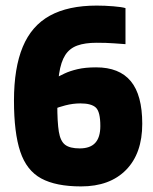

<svg xmlns="http://www.w3.org/2000/svg" viewBox="-20 -657 549 687"><path d="M30 -297Q30 -414 61.5 -489.5Q93 -565 158.5 -601Q224 -637 326 -637Q355 -637 385.5 -634.5Q416 -632 429 -628V-499Q414 -500 387.5 -502Q361 -504 326 -504Q284 -504 256.5 -494Q229 -484 213.5 -460Q198 -436 191.5 -393Q185 -350 185 -283Q185 -220 190.5 -186Q196 -152 213 -139Q230 -126 265 -126Q303 -126 321 -146Q339 -166 339 -206Q339 -257 323 -272Q307 -287 268 -287Q241 -287 214 -280Q187 -273 178 -268V-377Q192 -385 211 -394Q230 -403 257.5 -409.5Q285 -416 324 -416Q407 -416 448 -366.5Q489 -317 489 -214Q489 -108 431 -49Q373 10 270 10Q180 10 127.5 -18.5Q75 -47 52.5 -114.5Q30 -182 30 -297Z"/></svg>

Font: Blinker
Style: Regular
Weight: 400
Designer: Juergen Huber
Foundry: supertype
Version: 1.017